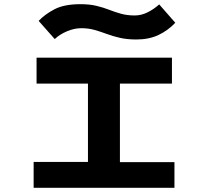

<svg xmlns="http://www.w3.org/2000/svg" viewBox="-20 -899 1040 919"><path d="M141 0V-124H401V-499H155V-623H803V-499H554V-123H815V0ZM742 -878 819 -790Q784 -753 738.5 -731.5Q693 -710 633 -710Q588 -710 553.5 -718Q519 -726 489.5 -737Q460 -748 431.5 -756Q403 -764 369 -764Q335 -764 300 -749Q265 -734 242 -712L165 -799Q194 -830 240.5 -854.5Q287 -879 365 -879Q409 -879 442 -871Q475 -863 503 -852Q531 -841 560 -833Q589 -825 625 -825Q657 -825 687.5 -840.5Q718 -856 742 -878Z"/></svg>

Font: Inconsolata UltraExpanded Black
Style: Regular
Weight: 900
Width: 9
Monospace: yes
Designer: Raph Levien, Cyreal, Brenton Simpson
Foundry: Raph Levien, Cyreal, Google
Version: Version 3.001; ttfautohint (v1.8.2.53-6de2)